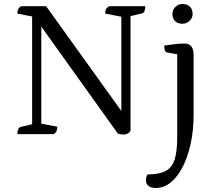

<svg xmlns="http://www.w3.org/2000/svg" viewBox="-20 -672 1075 962"><path d="M602 2Q592 2 584 0.5Q576 -1 571 -2L176 -554L187 -560V-30L180 -54L267 -37Q267 -24 263.5 -15.5Q260 -7 249 0H67Q67 -16 71.5 -25Q76 -34 83 -36L152 -52L141 -25V-606L153 -587L67 -604Q67 -618 71 -626Q75 -634 85 -641H211L616 -77L588 -70V-610L594 -587L507 -604Q507 -618 511 -626Q515 -634 526 -641H708Q708 -625 704 -616Q700 -607 692 -605L623 -589L634 -612V-20Q634 -14 628.5 -9Q623 -4 615.5 -1Q608 2 602 2ZM760 270Q736 270 723.5 259Q711 248 711 230Q711 224 713 216Q715 208 719 202Q777 202 809.5 185Q842 168 855 127Q868 86 868 13V-413L880 -398L818 -409Q803 -411 803 -444Q841 -449 863 -451.5Q885 -454 904 -454Q950 -454 950 -397V-96Q950 -19 935.5 47.5Q921 114 895.5 164Q870 214 835.5 242Q801 270 760 270ZM894 -553Q870 -553 857 -566.5Q844 -580 844 -602Q844 -624 859.5 -638Q875 -652 894 -652Q918 -652 931.5 -638.5Q945 -625 945 -602Q945 -581 929.5 -567Q914 -553 894 -553Z"/></svg>

Font: Pitagon Serif
Style: Regular
Weight: 400
Designer: Travis Tran
Foundry: Pitagon
Version: Version 1.000;gftools[0.9.26]